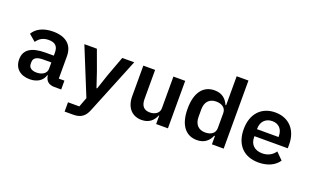

<svg xmlns="http://www.w3.org/2000/svg" viewBox="-96 -1250 3192 1961"><g transform="rotate(20 1500.0 -270.0)"><path d="M565 0V-96H504V-339C504 -464 423 -528 287 -528C174 -528 103 -483 71 -426L144 -364C172 -404 209 -432 274 -432C346 -432 376 -398 376 -333V-299H285C132 -299 56 -247 56 -143C56 -46 122 12 226 12C306 12 363 -25 382 -89H387C394 -33 427 0 490 0ZM269 -76C216 -76 183 -98 183 -139V-159C183 -203 218 -225 288 -225H376V-156C376 -107 330 -76 269 -76Z M961 -300 906 -136H899L844 -300L765 -516H629L837 -5L798 99H675V200H769C854 200 896 163 924 92L1171 -516H1041Z M1597 0H1725V-516H1597V-171C1597 -116 1547 -89 1495 -89C1430 -89 1398 -126 1398 -201V-516H1270V-183C1270 -58 1340 12 1441 12C1525 12 1569 -35 1592 -91H1597Z M2203 0H2331V-740H2203V-425H2196C2168 -488 2122 -528 2042 -528C1923 -528 1845 -439 1845 -258C1845 -76 1924 12 2042 12C2122 12 2168 -28 2196 -91H2203ZM2096 -90C2021 -90 1979 -138 1979 -217V-299C1979 -378 2021 -426 2096 -426C2155 -426 2203 -398 2203 -339V-177C2203 -118 2155 -90 2096 -90Z M2712 12C2821 12 2892 -32 2929 -87L2856 -160C2825 -117 2780 -89 2716 -89C2632 -89 2583 -139 2583 -214V-227H2945V-269C2945 -425 2851 -528 2702 -528C2551 -528 2455 -424 2455 -257C2455 -93 2547 12 2712 12ZM2703 -434C2774 -434 2817 -387 2817 -312V-303H2583V-310C2583 -385 2631 -434 2703 -434Z"/></g></svg>

Font: IBM Mono SemiBold
Style: Regular
Weight: 600
Monospace: yes
Designer: Mike Abbink, Paul van der Laan, Pieter van Rosmalen
Foundry: Bold Monday
Version: Version 2.3